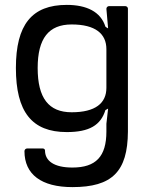

<svg xmlns="http://www.w3.org/2000/svg" viewBox="-20 -535 608 785"><path d="M503 3V-500C503 -505 498 -510 492 -510H426C420 -510 415 -505 415 -499L422 -419L415 -423L411 -426C392 -487 334 -515 253 -515C110 -515 45 -434 45 -257C45 -78 110 5 253 5C345 5 392 -23 411 -85L415 -87L422 -91L415 -29V3C415 105 372 150 276 150C201 150 164 123 164 80C164 75 159 72 155 72H91C85 72 80 77 80 83C80 178 149 230 276 230C438 230 502 167 503 3ZM134 -257C134 -378 179 -435 273 -435C370 -435 415 -397 415 -334V-176C415 -113 370 -76 273 -76C179 -76 134 -134 134 -257Z"/></svg>

Font: Aldone Medium
Style: Regular
Weight: 500
Designer: Pietro Gregorini
Version: Version 1.500;FEAKit 1.0